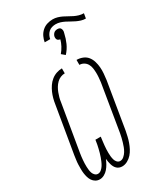

<svg xmlns="http://www.w3.org/2000/svg" viewBox="-252 -1135 1059 1239"><g transform="rotate(-30 277.5 -515.5)"><path d="M276 8Q265 8 255 4.5Q245 1 237 -6.5Q229 -14 224 -23.5Q219 -33 216 -43.5Q213 -54 211 -65Q209 -76 208 -87Q201 -70 192 -54Q183 -38 171 -24Q159 -10 142.5 -1Q126 8 109 8Q92 8 78.5 0Q65 -8 56.5 -20.5Q48 -33 43.5 -48.5Q39 -64 37 -79.5Q35 -95 35 -111.5Q35 -128 35.5 -144.5Q36 -161 38.5 -177.5Q41 -194 43 -210L101 -555Q104 -576 109.5 -596.5Q115 -617 123.5 -636.5Q132 -656 144.5 -674.5Q157 -693 174.5 -707Q192 -721 213 -728Q234 -735 254 -735V-698Q238 -698 222 -691.5Q206 -685 193.5 -672.5Q181 -660 172 -645Q163 -630 157 -614Q151 -598 146.5 -582Q142 -566 140 -549L82 -204Q80 -192 78.5 -179.5Q77 -167 76 -154.5Q75 -142 74.5 -129.5Q74 -117 74.5 -104.5Q75 -92 76.5 -80Q78 -68 82 -57Q86 -46 95 -37.5Q104 -29 116 -29Q130 -29 141.5 -39Q153 -49 160.5 -61Q168 -73 173.5 -86Q179 -99 184 -112.5Q189 -126 192.5 -139.5Q196 -153 199.5 -166.5Q203 -180 205.5 -193.5Q208 -207 210 -221L211 -228H251L250 -221Q248 -207 246.5 -193.5Q245 -180 243.5 -166.5Q242 -153 241.5 -139.5Q241 -126 241 -112.5Q241 -99 242.5 -86Q244 -73 247.5 -60.5Q251 -48 260 -38.5Q269 -29 282 -29Q297 -29 310 -40.5Q323 -52 331.5 -66Q340 -80 345.5 -95Q351 -110 355.5 -125Q360 -140 363.5 -155Q367 -170 370 -186L427 -531Q429 -548 430.5 -566Q432 -584 431.5 -601Q431 -618 428.5 -635Q426 -652 417.5 -666.5Q409 -681 394.5 -689.5Q380 -698 363 -698V-735Q386 -735 407.5 -726.5Q429 -718 442.5 -701Q456 -684 462.5 -662.5Q469 -641 471 -618Q473 -595 471 -571.5Q469 -548 466 -525L409 -180Q405 -160 400.5 -140.5Q396 -121 389 -101.5Q382 -82 372.5 -63.5Q363 -45 349 -29Q335 -13 315.5 -2.5Q296 8 276 8ZM242 -936Q245 -956 254.5 -976Q264 -996 280.5 -1011Q297 -1026 318 -1032.5Q339 -1039 360 -1039Q378 -1039 395 -1034Q412 -1029 427.5 -1021.5Q443 -1014 457.5 -1005.5Q472 -997 487.5 -989.5Q503 -982 520 -977Q537 -972 555 -972L549 -936Q531 -936 515 -941Q499 -946 484 -953Q469 -960 454.5 -968.5Q440 -977 425 -984.5Q410 -992 394 -997Q378 -1002 360 -1002Q347 -1002 333 -998Q319 -994 308.5 -984.5Q298 -975 291.5 -962Q285 -949 283 -936ZM319 -797 294 -818Q310 -837 321.5 -858.5Q333 -880 339 -902Q334 -903 328 -905.5Q322 -908 319 -912.5Q316 -917 315 -923Q314 -929 315 -936Q316 -942 319.5 -948.5Q323 -955 328.5 -960Q334 -965 341 -967Q348 -969 355 -969Q362 -969 368 -967Q374 -965 377.5 -960Q381 -955 382.5 -948.5Q384 -942 383 -936V-934L380 -922Q373 -889 358.5 -856.5Q344 -824 319 -797Z"/></g></svg>

Font: Iosevka Curly Slab Extralight
Style: Italic
Weight: 200
Italic angle: -9°
Monospace: yes
Designer: Belleve Invis
Foundry: Belleve Invis
Version: Version 22.1.2; ttfautohint (v1.8.4)